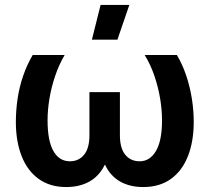

<svg xmlns="http://www.w3.org/2000/svg" viewBox="-20 -743 845 775"><path d="M247 12Q182 12 136.5 -20.5Q91 -53 67.5 -112.5Q44 -172 44 -251Q44 -297 51 -344.5Q58 -392 73.5 -437Q89 -482 112 -521H241Q218 -482 202.5 -436Q187 -390 179.5 -344.5Q172 -299 172 -257Q172 -175 195.5 -133.5Q219 -92 262 -92Q298 -92 319.5 -118.5Q341 -145 341 -197V-371H464V-197Q464 -145 485.5 -118.5Q507 -92 544 -92Q585 -92 609.5 -133.5Q634 -175 634 -257Q634 -299 626.5 -344.5Q619 -390 603.5 -436Q588 -482 564 -521H694Q717 -482 732 -437Q747 -392 754.5 -344.5Q762 -297 762 -251Q762 -172 738.5 -112.5Q715 -53 669.5 -20.5Q624 12 558 12Q504 12 464.5 -10.5Q425 -33 404 -78H403Q381 -33 341.5 -10.5Q302 12 247 12ZM351 -583 386 -723H502L454 -583Z"/></svg>

Font: TikTok Sans 24pt SemiBold
Style: Regular
Weight: 600
Version: Version 4.000